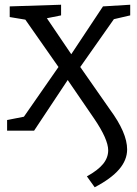

<svg xmlns="http://www.w3.org/2000/svg" viewBox="-20 -552 580 811"><path d="M530 -487 461 -471 319 -269 444 -90Q517 9 517 79Q517 124 483 163.5Q449 203 380 239L347 193Q394 167 415.5 140.5Q437 114 437 83Q437 36 377 -52L266 -214L124 0H10V-45L81 -59L227 -269L87 -469L21 -480V-525L238 -532V-487L178 -475L281 -323L415 -525L530 -532Z"/></svg>

Font: Bitter Pro
Style: Regular
Weight: 400
Designer: Sol Matas, and Bitter project Authors
Foundry: Sol Matas
Version: Version 1.010